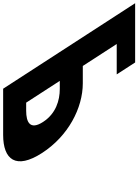

<svg xmlns="http://www.w3.org/2000/svg" viewBox="-332 -1056 900 1251"><g transform="rotate(90 118.5 -430.0)"><path d="M70.5 0 -408.8 -740 -463.9 -825 -486.5 -860H-100.5L-22.8 -740H-220.8L-77.7 -519H35.3C196.3 -519 378.9 -424 489 -254C599.7 -83 532.5 0 371.5 0ZM19.5 -369 161.3 -150H214.3C288.3 -150 342.1 -175 287.1 -260C232.7 -344 146.5 -369 72.5 -369Z"/></g></svg>

Font: Hussar
Style: BdOpOblSeven
Weight: 700
Foundry: Cannot Into Space Fonts
Version: Version 2.00